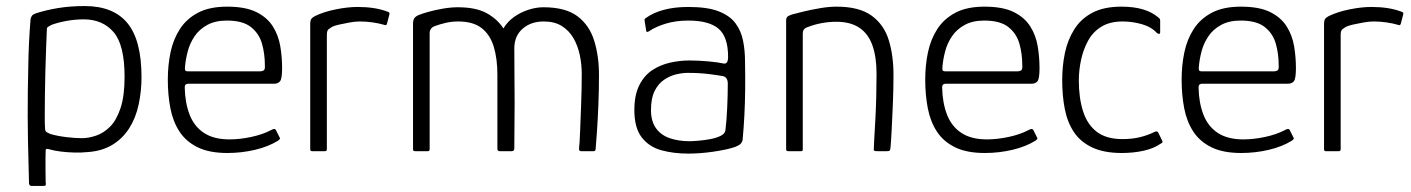

<svg xmlns="http://www.w3.org/2000/svg" viewBox="-20 -500 4667 635"><path d="M76 107Q74 41 72.5 -35Q71 -111 72 -198Q73 -237 73.5 -278Q74 -319 76 -359.5Q78 -400 81 -436Q82 -442 85 -447Q88 -452 99 -456Q133 -467 173 -473.5Q213 -480 260 -480Q355 -480 401.5 -423.5Q448 -367 448 -245Q448 -198 438.5 -154Q429 -110 407.5 -76Q386 -42 351.5 -21Q317 0 269 3Q251 5 226.5 4.5Q202 4 179.5 1Q157 -2 144 -6Q138 -8 134.5 -7.5Q131 -7 131 -2Q131 6 130.5 23Q130 40 130.5 61Q131 82 131 103Q132 107 131.5 111Q131 115 123 115H84Q80 115 78 112Q76 109 76 107ZM129 -75Q129 -66 135 -62.5Q141 -59 146 -57Q170 -50 199.5 -46.5Q229 -43 251 -43Q273 -43 298 -51.5Q323 -60 344 -81Q365 -102 378.5 -142Q392 -182 392 -246Q392 -352 355.5 -394Q319 -436 257 -436Q229 -436 201 -431Q173 -426 151 -418Q145 -415 140 -412Q135 -409 135 -404Q134 -378 132.5 -341Q131 -304 130 -263Q129 -222 128.5 -183.5Q128 -145 128 -116Q128 -87 129 -75Z M535 -237Q535 -284 544 -327Q553 -370 575 -404Q597 -438 635 -458Q673 -478 731 -478Q792 -478 828 -460Q864 -442 882.5 -412.5Q901 -383 907 -347Q913 -311 913 -275Q913 -239 906 -231Q899 -223 886 -223H601Q599 -223 595 -221Q591 -219 591 -210Q592 -160 607 -121Q622 -82 654.5 -60.5Q687 -39 739 -39Q773 -39 810.5 -47Q848 -55 875 -69Q882 -73 886.5 -73.5Q891 -74 894 -67L904 -47Q907 -43 905.5 -40.5Q904 -38 900 -35Q868 -15 823.5 -4.5Q779 6 732 6Q672 6 633.5 -13Q595 -32 573.5 -65Q552 -98 543.5 -142Q535 -186 535 -237ZM856 -284Q856 -322 846.5 -355.5Q837 -389 810 -410.5Q783 -432 730 -432Q692 -432 665.5 -417.5Q639 -403 623.5 -380Q608 -357 601 -330.5Q594 -304 592 -280Q591 -271 592.5 -267.5Q594 -264 603 -264H838Q848 -264 852.5 -267.5Q857 -271 856 -284Z M1163 -477Q1220 -477 1260 -462Q1264 -461 1266.5 -459Q1269 -457 1268 -453L1260 -422Q1259 -418 1256.5 -417Q1254 -416 1250 -418Q1233 -423 1212 -426Q1191 -429 1170 -429Q1154 -429 1135.5 -425.5Q1117 -422 1101 -418.5Q1085 -415 1078 -411Q1073 -408 1067 -403.5Q1061 -399 1061 -385V-8Q1061 -3 1059.5 -1.5Q1058 0 1054 0H1012Q1009 0 1007.5 -1.5Q1006 -3 1006 -7V-419Q1006 -433 1010 -438Q1014 -443 1022 -447Q1051 -461 1090.5 -469Q1130 -477 1163 -477Z M1353 0Q1346 0 1346 -6V-421Q1346 -434 1350.5 -440Q1355 -446 1364 -450Q1376 -455 1397.5 -461Q1419 -467 1445 -471.5Q1471 -476 1494 -476Q1553 -476 1588.5 -457Q1624 -438 1645 -406Q1658 -428 1679.5 -443.5Q1701 -459 1727 -467.5Q1753 -476 1777 -476Q1850 -476 1889.5 -446.5Q1929 -417 1945 -366Q1961 -315 1961 -252Q1961 -201 1959 -153Q1957 -105 1954.5 -67.5Q1952 -30 1950 -8Q1950 -3 1948 -1.5Q1946 0 1943 0H1903Q1898 0 1896.5 -2Q1895 -4 1895 -9Q1897 -24 1898.5 -64Q1900 -104 1902 -155.5Q1904 -207 1904 -256Q1904 -287 1897.5 -318Q1891 -349 1876.5 -374Q1862 -399 1838 -414Q1814 -429 1778 -429Q1736 -429 1708.5 -405Q1681 -381 1681 -340Q1681 -284 1681.5 -241Q1682 -198 1682 -161Q1682 -124 1681.5 -87.5Q1681 -51 1681 -9Q1681 0 1672 0H1633Q1625 0 1625 -8V-253Q1625 -306 1613 -345.5Q1601 -385 1573 -407Q1545 -429 1495 -429Q1474 -429 1454.5 -424.5Q1435 -420 1419 -414Q1401 -408 1401 -390V-7Q1401 0 1395 0Z M2256 8Q2208 8 2167.5 -3Q2127 -14 2102.5 -45.5Q2078 -77 2078 -136Q2078 -186 2094.5 -218.5Q2111 -251 2138 -268.5Q2165 -286 2197 -293Q2229 -300 2259 -300Q2291 -300 2323 -297Q2355 -294 2373 -290Q2388 -287 2388 -312Q2388 -378 2356.5 -405Q2325 -432 2256 -432Q2216 -432 2182.5 -422Q2149 -412 2127 -397Q2123 -394 2120 -394.5Q2117 -395 2117 -399L2112 -431Q2111 -436 2112.5 -437.5Q2114 -439 2117 -441Q2140 -458 2175.5 -467.5Q2211 -477 2256 -477Q2320 -477 2357 -462.5Q2394 -448 2412.5 -423Q2431 -398 2437.5 -365.5Q2444 -333 2444 -297Q2445 -246 2444.5 -203.5Q2444 -161 2442 -120.5Q2440 -80 2436 -37Q2435 -31 2430.5 -25.5Q2426 -20 2411 -14Q2397 -9 2377.5 -5Q2358 -1 2337 2Q2316 5 2295.5 6.5Q2275 8 2256 8ZM2260 -33Q2270 -33 2288.5 -34.5Q2307 -36 2327 -39.5Q2347 -43 2362 -50Q2377 -57 2379 -68Q2383 -99 2385 -142.5Q2387 -186 2387 -223Q2387 -244 2372 -248Q2357 -251 2325 -255Q2293 -259 2254 -259Q2237 -259 2216 -254Q2195 -249 2176 -236Q2157 -223 2145 -199Q2133 -175 2133 -136Q2133 -99 2149.5 -76Q2166 -53 2195 -43Q2224 -33 2260 -33Z M2587 0Q2580 0 2580 -6Q2580 -113 2580 -220Q2580 -327 2580 -434Q2580 -440 2583.5 -444Q2587 -448 2599 -452Q2613 -456 2638 -462Q2663 -468 2692.5 -473Q2722 -478 2747 -478Q2822 -478 2863 -448Q2904 -418 2919.5 -367Q2935 -316 2935 -253Q2935 -205 2933 -157Q2931 -109 2929 -70Q2927 -31 2925 -10Q2924 -3 2922 -1.5Q2920 0 2913 0H2880Q2873 0 2871 -2Q2869 -4 2870 -10Q2870 -17 2871.5 -42.5Q2873 -68 2875 -104Q2877 -140 2878 -180Q2879 -220 2879 -256Q2879 -311 2865.5 -349.5Q2852 -388 2822.5 -408Q2793 -428 2746 -428Q2722 -428 2697.5 -423.5Q2673 -419 2653 -411Q2647 -410 2641 -405Q2635 -400 2635 -388Q2635 -328 2635 -264Q2635 -200 2635 -135.5Q2635 -71 2635 -6Q2635 0 2630 0Z M3040 -237Q3040 -284 3049 -327Q3058 -370 3080 -404Q3102 -438 3140 -458Q3178 -478 3236 -478Q3297 -478 3333 -460Q3369 -442 3387.5 -412.5Q3406 -383 3412 -347Q3418 -311 3418 -275Q3418 -239 3411 -231Q3404 -223 3391 -223H3106Q3104 -223 3100 -221Q3096 -219 3096 -210Q3097 -160 3112 -121Q3127 -82 3159.5 -60.5Q3192 -39 3244 -39Q3278 -39 3315.5 -47Q3353 -55 3380 -69Q3387 -73 3391.5 -73.5Q3396 -74 3399 -67L3409 -47Q3412 -43 3410.5 -40.5Q3409 -38 3405 -35Q3373 -15 3328.5 -4.5Q3284 6 3237 6Q3177 6 3138.5 -13Q3100 -32 3078.5 -65Q3057 -98 3048.5 -142Q3040 -186 3040 -237ZM3361 -284Q3361 -322 3351.5 -355.5Q3342 -389 3315 -410.5Q3288 -432 3235 -432Q3197 -432 3170.5 -417.5Q3144 -403 3128.5 -380Q3113 -357 3106 -330.5Q3099 -304 3097 -280Q3096 -271 3097.5 -267.5Q3099 -264 3108 -264H3343Q3353 -264 3357.5 -267.5Q3362 -271 3361 -284Z M3690 6Q3631 6 3592 -12.5Q3553 -31 3531.5 -63.5Q3510 -96 3501.5 -140Q3493 -184 3493 -235Q3493 -282 3502 -325Q3511 -368 3533 -403Q3555 -438 3593 -458Q3631 -478 3689 -478Q3730 -478 3760 -469Q3790 -460 3810 -443Q3815 -439 3816 -437Q3817 -435 3817 -429V-394Q3817 -388 3813.5 -388Q3810 -388 3806 -391Q3788 -411 3756.5 -420Q3725 -429 3693 -429Q3651 -429 3623 -412Q3595 -395 3579 -366Q3563 -337 3555.5 -302.5Q3548 -268 3548 -234Q3548 -176 3562 -132Q3576 -88 3607.5 -64Q3639 -40 3692 -40Q3725 -40 3751 -46.5Q3777 -53 3799 -64Q3807 -68 3811 -61L3823 -36Q3826 -32 3824.5 -29.5Q3823 -27 3819 -25Q3796 -9 3762.5 -1.5Q3729 6 3690 6Z M3888 -237Q3888 -284 3897 -327Q3906 -370 3928 -404Q3950 -438 3988 -458Q4026 -478 4084 -478Q4145 -478 4181 -460Q4217 -442 4235.5 -412.5Q4254 -383 4260 -347Q4266 -311 4266 -275Q4266 -239 4259 -231Q4252 -223 4239 -223H3954Q3952 -223 3948 -221Q3944 -219 3944 -210Q3945 -160 3960 -121Q3975 -82 4007.5 -60.5Q4040 -39 4092 -39Q4126 -39 4163.5 -47Q4201 -55 4228 -69Q4235 -73 4239.5 -73.5Q4244 -74 4247 -67L4257 -47Q4260 -43 4258.5 -40.5Q4257 -38 4253 -35Q4221 -15 4176.5 -4.5Q4132 6 4085 6Q4025 6 3986.5 -13Q3948 -32 3926.5 -65Q3905 -98 3896.5 -142Q3888 -186 3888 -237ZM4209 -284Q4209 -322 4199.5 -355.5Q4190 -389 4163 -410.5Q4136 -432 4083 -432Q4045 -432 4018.5 -417.5Q3992 -403 3976.5 -380Q3961 -357 3954 -330.5Q3947 -304 3945 -280Q3944 -271 3945.5 -267.5Q3947 -264 3956 -264H4191Q4201 -264 4205.5 -267.5Q4210 -271 4209 -284Z M4516 -477Q4573 -477 4613 -462Q4617 -461 4619.5 -459Q4622 -457 4621 -453L4613 -422Q4612 -418 4609.5 -417Q4607 -416 4603 -418Q4586 -423 4565 -426Q4544 -429 4523 -429Q4507 -429 4488.5 -425.5Q4470 -422 4454 -418.5Q4438 -415 4431 -411Q4426 -408 4420 -403.5Q4414 -399 4414 -385V-8Q4414 -3 4412.5 -1.5Q4411 0 4407 0H4365Q4362 0 4360.5 -1.5Q4359 -3 4359 -7V-419Q4359 -433 4363 -438Q4367 -443 4375 -447Q4404 -461 4443.5 -469Q4483 -477 4516 -477Z"/></svg>

Font: Glory Light
Style: Regular
Weight: 300
Version: Version 1.011